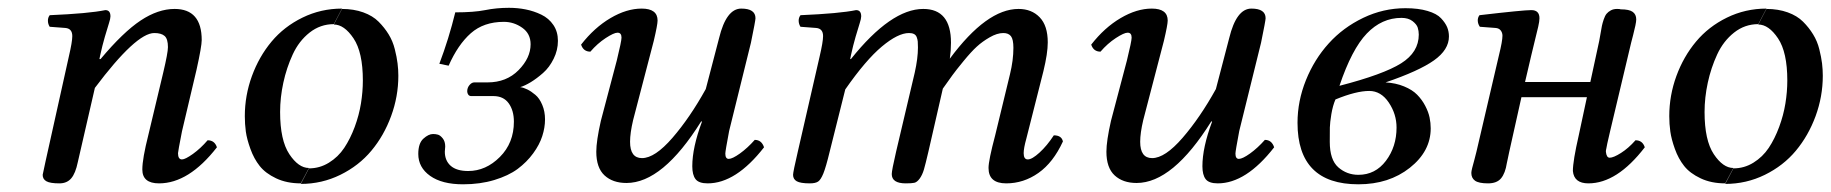

<svg xmlns="http://www.w3.org/2000/svg" viewBox="-20 -462 4710 494"><path d="M89.8 -12.2Q89.8 -13.7 97.2 -46.9L157.2 -316.9Q166 -354.5 166 -369.1Q166 -388.7 147.9 -390.1L107.9 -393.1Q103.5 -399.9 103.3 -408.2Q103 -416.5 107.9 -422.9Q208.5 -427.2 251 -436Q264.2 -436 264.2 -419.9Q264.2 -414.1 260.3 -402.1Q256.3 -390.1 249.8 -367.4Q243.2 -344.7 237.8 -319.8L235.8 -310.1H238.8Q296.9 -379.4 341.8 -409.2Q386.7 -439 429.2 -439Q499 -439 499 -358.9Q499 -342.8 485.8 -283.2L448.2 -124Q438 -71.8 438 -67.9Q438 -51.8 448.2 -51.8Q456.5 -51.8 476.3 -65.9Q496.1 -80.1 514.2 -101.1Q532.2 -101.1 538.1 -83Q465.8 9.8 389.2 9.8Q346.2 9.8 346.2 -25.9Q346.2 -53.7 361.8 -115.2L399.9 -274.9Q412.1 -326.2 412.1 -340.8Q412.1 -361.8 403.6 -369.4Q395 -377 377 -377Q330.1 -377 224.1 -235.8L180.2 -44.9Q174.3 -16.1 163.3 -3.2Q152.3 9.8 132.8 9.8Q108.9 9.8 99.4 4.4Q89.8 -1 89.8 -12.2Z M838.9 -398.9 859.9 -439Q890.1 -439 914.6 -430.2Q939 -421.4 954.1 -406.2Q969.2 -391.1 980 -373.5Q990.7 -356 995.8 -335.4Q1001 -314.9 1002.9 -298.8Q1004.9 -282.7 1004.9 -267.1Q1004.9 -213.9 986.3 -163.3Q967.8 -112.8 935.5 -74.2Q903.3 -35.6 855.7 -12.2Q808.1 11.2 753.9 11.2L774.9 -28.8Q802.7 -28.8 826.4 -43.5Q850.1 -58.1 865.7 -81.5Q881.3 -105 892.6 -135.3Q903.8 -165.5 908.7 -195.8Q913.6 -226.1 913.6 -254.9Q913.6 -327.6 889.6 -363.3Q865.7 -398.9 838.9 -398.9ZM774.9 -29.8 753.9 9.8Q717.8 9.8 690.4 -3.2Q663.1 -16.1 648.2 -34.9Q633.3 -53.7 624.3 -78.9Q615.2 -104 612.5 -123.5Q609.9 -143.1 609.9 -163.1Q609.9 -216.3 628.2 -266.4Q646.5 -316.4 678.7 -355Q710.9 -393.6 758.3 -416.7Q805.7 -439.9 859.9 -439.9L838.9 -399.9Q804.2 -399.9 776.6 -378.2Q749 -356.4 733.2 -322Q717.3 -287.6 709 -249.3Q700.7 -210.9 700.7 -173.8Q700.7 -101.1 724.4 -65.4Q748 -29.8 774.9 -29.8Z M1125.5 -85Q1125.5 -82.5 1125 -78.4Q1124.5 -74.2 1124.5 -71.8Q1124.5 -48.8 1139.6 -35.4Q1154.8 -22 1184.6 -22Q1230 -22 1266.1 -58.1Q1302.2 -94.2 1302.2 -148.9Q1302.2 -177.7 1288.8 -196.3Q1275.4 -214.8 1249.5 -214.8H1192.4Q1187.5 -214.8 1184.8 -218.5Q1182.1 -222.2 1182.1 -227.1Q1182.1 -236.3 1188 -243.2Q1193.8 -250 1200.2 -250H1234.4Q1283.2 -250 1314.2 -281.5Q1345.2 -313 1345.2 -348.1Q1345.2 -375.5 1323.7 -390.6Q1302.2 -405.8 1276.4 -405.8Q1224.6 -405.8 1191.4 -376.5Q1158.2 -347.2 1134.3 -293L1110.4 -297.9Q1134.8 -362.3 1151.4 -430.2Q1199.2 -430.2 1228.3 -436Q1257.3 -441.9 1289.6 -441.9Q1312 -441.9 1332.8 -437.7Q1353.5 -433.6 1372.8 -424.3Q1392.1 -415 1403.8 -397.7Q1415.5 -380.4 1415.5 -356.9Q1415.5 -333 1404.5 -310.8Q1393.6 -288.6 1377.2 -274.2Q1360.8 -259.8 1345.5 -250.5Q1330.1 -241.2 1318.4 -237.8Q1326.7 -236.8 1336.7 -231.9Q1346.7 -227.1 1357.4 -218Q1368.2 -209 1375.2 -192.1Q1382.3 -175.3 1382.3 -154.8Q1382.3 -133.8 1375.2 -111.8Q1368.2 -89.8 1351.8 -67.4Q1335.4 -44.9 1311.8 -27.3Q1288.1 -9.8 1251.7 1.2Q1215.3 12.2 1171.4 12.2Q1117.2 12.2 1086.7 -9.5Q1056.2 -31.2 1056.2 -65.9Q1056.2 -93.3 1069.3 -105.2Q1082.5 -117.2 1094.2 -117.2Q1101.1 -117.2 1106.9 -115.5Q1112.8 -113.8 1119.1 -106Q1125.5 -98.1 1125.5 -85Z M1786.1 -148.9 1784.2 -149.9Q1685.1 8.8 1591.8 8.8Q1556.6 8.8 1535.4 -10.7Q1514.2 -30.3 1514.2 -71.8Q1514.2 -99.1 1525.9 -150.9L1566.9 -306.2Q1579.1 -356 1579.1 -365.2Q1579.1 -377.9 1568.8 -377.9Q1559.6 -377.9 1538.3 -364Q1517.1 -350.1 1499 -329.1Q1481 -329.1 1475.1 -347.2Q1509.3 -391.1 1550.8 -415.5Q1592.3 -439.9 1630.9 -439.9Q1671.9 -439.9 1671.9 -409.2Q1671.9 -398.4 1662.1 -356.9L1608.9 -152.8Q1601.1 -119.6 1601.1 -97.2Q1601.1 -55.2 1631.8 -55.2Q1665 -55.2 1710.2 -107.4Q1755.4 -159.7 1795.9 -232.9L1830.1 -363.8Q1848.6 -439.9 1887.2 -439.9Q1923.8 -439.9 1923.8 -415Q1923.8 -409.2 1912.1 -352.1L1856 -125Q1846.2 -73.2 1846.2 -66.9Q1846.2 -53.2 1855 -53.2Q1864.3 -53.2 1883.8 -67.1Q1903.3 -81.1 1921.9 -102.1Q1939.5 -102.1 1945.8 -83Q1873.5 9.8 1800.8 9.8Q1777.8 9.8 1769.5 -1.2Q1761.2 -12.2 1761.2 -34.2Q1761.2 -82.5 1786.1 -148.9Z M2169.4 -319.8 2167.5 -310.1H2169.4Q2272.5 -439 2355.5 -439Q2426.8 -439 2426.8 -352.1Q2426.8 -332 2423.8 -311Q2518.6 -439 2600.6 -439Q2634.3 -439 2655 -417.5Q2675.8 -396 2675.8 -353Q2675.8 -324.7 2664.6 -278.8L2620.6 -105Q2613.8 -80.6 2613.8 -67.9Q2613.8 -51.8 2624.5 -51.8Q2635.3 -51.8 2654.5 -69.3Q2673.8 -86.9 2691.4 -113.8Q2711.4 -113.8 2714.8 -98.1Q2689.9 -43.9 2651.9 -17.1Q2613.8 9.8 2568.8 9.8Q2523.4 9.8 2523.4 -29.8Q2523.4 -49.3 2540.5 -113.8L2578.6 -271Q2587.4 -307.1 2587.4 -338.9Q2587.4 -360.8 2581.1 -368.9Q2574.7 -377 2561.5 -377Q2545.4 -377 2526.4 -366Q2507.3 -355 2493.2 -342Q2479 -329.1 2459 -304.7Q2439 -280.3 2430.7 -268.8Q2422.4 -257.3 2405.8 -233.9L2368.7 -71.8Q2361.3 -40 2357.2 -25.9Q2353 -11.7 2346.2 -2.4Q2339.4 6.8 2332.5 8.3Q2325.7 9.8 2310.5 9.8Q2274.4 9.8 2274.4 -14.2Q2274.4 -23.4 2285.6 -71.8L2333.5 -274.9Q2341.8 -312 2341.8 -339.8Q2341.8 -349.6 2341.3 -355.2Q2340.8 -360.8 2338.6 -366.5Q2336.4 -372.1 2331.5 -374.5Q2326.7 -377 2318.8 -377Q2290.5 -377 2249 -342.3Q2207.5 -307.6 2154.8 -231.9L2114.7 -71.8Q2105 -31.7 2098.4 -15.6Q2091.8 0.5 2085 5.1Q2078.1 9.8 2063.5 9.8Q2039.6 9.8 2030 4.4Q2020.5 -1 2020.5 -12.2Q2020.5 -19.5 2032.7 -71.8L2088.9 -316.9Q2097.7 -354.5 2097.7 -369.1Q2097.7 -388.7 2079.6 -390.1L2039.6 -393.1Q2035.2 -399.9 2034.9 -408.2Q2034.7 -416.5 2039.6 -422.9Q2140.1 -427.2 2182.6 -436Q2195.8 -436 2195.8 -419.9Q2195.8 -414.1 2191.9 -402.1Q2188 -390.1 2181.4 -367.4Q2174.8 -344.7 2169.4 -319.8Z M3098.6 -148.9 3096.7 -149.9Q2997.6 8.8 2904.3 8.8Q2869.1 8.8 2847.9 -10.7Q2826.7 -30.3 2826.7 -71.8Q2826.7 -99.1 2838.4 -150.9L2879.4 -306.2Q2891.6 -356 2891.6 -365.2Q2891.6 -377.9 2881.3 -377.9Q2872.1 -377.9 2850.8 -364Q2829.6 -350.1 2811.5 -329.1Q2793.5 -329.1 2787.6 -347.2Q2821.8 -391.1 2863.3 -415.5Q2904.8 -439.9 2943.4 -439.9Q2984.4 -439.9 2984.4 -409.2Q2984.4 -398.4 2974.6 -356.9L2921.4 -152.8Q2913.6 -119.6 2913.6 -97.2Q2913.6 -55.2 2944.3 -55.2Q2977.5 -55.2 3022.7 -107.4Q3067.9 -159.7 3108.4 -232.9L3142.6 -363.8Q3161.1 -439.9 3199.7 -439.9Q3236.3 -439.9 3236.3 -415Q3236.3 -409.2 3224.6 -352.1L3168.5 -125Q3158.7 -73.2 3158.7 -66.9Q3158.7 -53.2 3167.5 -53.2Q3176.8 -53.2 3196.3 -67.1Q3215.8 -81.1 3234.4 -102.1Q3252 -102.1 3258.3 -83Q3186 9.8 3113.3 9.8Q3090.3 9.8 3082 -1.2Q3073.7 -12.2 3073.7 -34.2Q3073.7 -82.5 3098.6 -148.9Z M3573.2 -133.8Q3573.2 -168.5 3553.2 -198.2Q3533.2 -228 3502.9 -228Q3469.2 -228 3416 -206.1Q3409.2 -190.4 3405.5 -168.5Q3401.9 -146.5 3401.6 -134Q3401.4 -121.6 3401.4 -97.2Q3401.4 -50.8 3423.3 -31.5Q3445.3 -12.2 3475.1 -12.2Q3518.6 -12.2 3545.9 -48.3Q3573.2 -84.5 3573.2 -133.8ZM3630.4 -373Q3630.4 -382.3 3627.7 -390.9Q3625 -399.4 3614.3 -407.7Q3603.5 -416 3585.9 -416Q3535.2 -416 3496.6 -375.7Q3458 -335.4 3426.3 -241.2Q3539.6 -270.5 3585 -299.1Q3630.4 -327.6 3630.4 -373ZM3596.2 -440.9Q3629.4 -440.9 3653.1 -433.8Q3676.8 -426.8 3687.7 -415Q3698.7 -403.3 3703.4 -392.1Q3708 -380.9 3708 -368.2Q3708 -334 3669.4 -306.6Q3630.9 -279.3 3544.9 -250Q3571.3 -248.5 3592.5 -239.7Q3613.8 -231 3626.2 -218.3Q3638.7 -205.6 3647 -189.7Q3655.3 -173.8 3658.2 -159.7Q3661.1 -145.5 3661.1 -131.8Q3661.1 -72.8 3607.4 -30.3Q3553.7 12.2 3475.1 12.2Q3318.4 12.2 3318.4 -146Q3318.4 -202.1 3340.1 -255.9Q3361.8 -309.6 3398.7 -350.3Q3435.5 -391.1 3487.3 -416Q3539.1 -440.9 3596.2 -440.9Z M3778.8 -71.8 3836.9 -320.8Q3845.7 -356.4 3845.7 -370.1Q3845.7 -377.9 3841.1 -383.8Q3836.4 -389.6 3827.6 -390.1L3787.6 -393.1Q3782.7 -399.9 3782.2 -408.2Q3781.7 -416.5 3786.6 -422.9Q3898.9 -436 3919.9 -436Q3940.9 -436 3940.9 -415Q3940.9 -407.2 3937.7 -393.3Q3934.6 -379.4 3928.7 -356.2Q3922.9 -333 3919.9 -319.8L3903.8 -251H4071.8L4094.7 -356.9Q4096.2 -363.3 4098.1 -376Q4100.1 -388.7 4101.6 -395.5Q4103 -402.3 4106.2 -411.9Q4109.4 -421.4 4113.5 -426.5Q4117.7 -431.6 4124.5 -435.3Q4131.3 -439 4140.6 -439Q4147.9 -439 4149.9 -438Q4171.9 -438 4180.9 -431.4Q4189.9 -424.8 4189.9 -412.1Q4189.9 -406.7 4187.7 -396.2Q4185.5 -385.7 4181.9 -371.8Q4178.2 -357.9 4176.8 -352.1L4122.6 -124Q4113.3 -84.5 4112.8 -79.1Q4111.8 -76.2 4111.8 -71.8Q4113.3 -56.2 4121.6 -56.2Q4131.3 -56.2 4150.6 -68.4Q4169.9 -80.6 4188 -101.1Q4206.1 -101.1 4211.9 -83Q4140.6 9.8 4066.9 9.8Q4029.8 9.8 4026.9 -22Q4026.9 -47.9 4042 -113.8L4063 -211.9H3894.5L3862.8 -69.8Q3861.8 -65.4 3859.9 -55.9Q3857.9 -46.4 3856.9 -42Q3853 -16.6 3842.3 -3.4Q3831.5 9.8 3808.6 9.8Q3784.7 9.8 3775.1 2.9Q3765.6 -3.9 3765.6 -17.1Q3765.6 -21 3767.8 -29.8Q3770 -38.6 3773.7 -51.8Q3777.3 -64.9 3778.8 -71.8Z M4503.9 -398.9 4524.9 -439Q4555.2 -439 4579.6 -430.2Q4604 -421.4 4619.1 -406.2Q4634.3 -391.1 4645 -373.5Q4655.8 -356 4660.9 -335.4Q4666 -314.9 4668 -298.8Q4669.9 -282.7 4669.9 -267.1Q4669.9 -213.9 4651.4 -163.3Q4632.8 -112.8 4600.6 -74.2Q4568.4 -35.6 4520.8 -12.2Q4473.1 11.2 4418.9 11.2L4439.9 -28.8Q4467.8 -28.8 4491.5 -43.5Q4515.1 -58.1 4530.8 -81.5Q4546.4 -105 4557.6 -135.3Q4568.8 -165.5 4573.7 -195.8Q4578.6 -226.1 4578.6 -254.9Q4578.6 -327.6 4554.7 -363.3Q4530.8 -398.9 4503.9 -398.9ZM4439.9 -29.8 4418.9 9.8Q4382.8 9.8 4355.5 -3.2Q4328.1 -16.1 4313.2 -34.9Q4298.3 -53.7 4289.3 -78.9Q4280.3 -104 4277.6 -123.5Q4274.9 -143.1 4274.9 -163.1Q4274.9 -216.3 4293.2 -266.4Q4311.5 -316.4 4343.8 -355Q4376 -393.6 4423.3 -416.7Q4470.7 -439.9 4524.9 -439.9L4503.9 -399.9Q4469.2 -399.9 4441.7 -378.2Q4414.1 -356.4 4398.2 -322Q4382.3 -287.6 4374 -249.3Q4365.7 -210.9 4365.7 -173.8Q4365.7 -101.1 4389.4 -65.4Q4413.1 -29.8 4439.9 -29.8Z"/></svg>

Font: Common Serif News
Style: Italic
Weight: 450
Italic angle: -12°
Designer: Philipp H. Poll, Khaled Hosny
Foundry: Stefan Peev, Context Ltd.
Version: Version 1.026